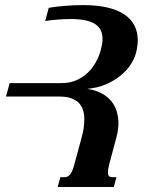

<svg xmlns="http://www.w3.org/2000/svg" viewBox="-20 -747 626 767"><path d="M306.2 -197.8Q311.5 -217.3 314.2 -235.4Q316.9 -253.4 316.9 -269.5Q316.9 -290 311.8 -306.9Q306.6 -323.7 294.9 -335.7Q283.2 -347.7 264.2 -354.5Q245.1 -361.3 217.3 -361.3H3.9L18.6 -415H226.1Q258.3 -415 283.9 -426Q309.6 -437 329.3 -455.3Q349.1 -473.6 362.5 -498Q376 -522.5 383.3 -549.8Q386.2 -561.5 387.9 -571.8Q389.6 -582 389.6 -591.8Q389.6 -632.3 359.1 -651.6Q328.6 -670.9 263.7 -670.9Q234.9 -670.9 206.8 -668.5Q178.7 -666 160.6 -663.1L174.8 -715.8Q199.7 -720.2 236.6 -723.4Q273.4 -726.6 313.5 -726.6Q368.2 -726.6 408.9 -717Q449.7 -707.5 476.6 -689.5Q503.4 -671.4 516.8 -645.5Q530.3 -619.6 530.3 -586.9Q530.3 -562 522.9 -534.2Q517.1 -512.2 501.7 -488.8Q486.3 -465.3 461.7 -445.1Q437 -424.8 403.8 -410.4Q370.6 -396 329.1 -392.1Q364.7 -386.2 388.4 -372.8Q412.1 -359.4 426.5 -340.6Q440.9 -321.8 447 -299.6Q453.1 -277.3 453.1 -254.9Q453.1 -240.7 450.9 -226.6Q448.7 -212.4 445.3 -199.2L416.5 -91.3Q413.6 -80.1 412.4 -72.3Q411.1 -64.5 411.1 -58.6Q411.1 -46.9 416 -43Q420.9 -39.1 430.7 -39.1H445.3L434.6 0H210.4L221.2 -39.1H235.8Q243.2 -39.1 248.8 -41.3Q254.4 -43.5 259.3 -49.1Q264.2 -54.7 268.6 -64.9Q272.9 -75.2 277.3 -91.3Z"/></svg>

Font: Arian AMU Serif
Style: Bold Italic
Weight: 700
Italic angle: -15°
Designer: Ruben Hakobyan (Tarumian)
Foundry: Ruben Hakobyan (Tarumian)
Version: Version 1.002